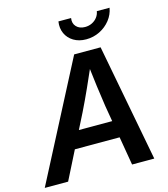

<svg xmlns="http://www.w3.org/2000/svg" viewBox="-163 -1047 1006 1151"><g transform="rotate(-15 340.0 -471.5)"><path d="M-29.3 0 348.1 -727.5H512.2L650.4 0H512.7L448.2 -380.4Q439.5 -438.5 429.9 -510Q420.4 -581.5 409.7 -675.3H441.9Q401.4 -582.5 369.1 -511.2Q336.9 -439.9 307.6 -380.4L115.7 0ZM151.4 -176.8 168.9 -282.2H545.9L528.3 -176.8ZM442.4 -795.9Q397.5 -795.9 364.7 -815.7Q332 -835.4 316.9 -868.7Q301.8 -901.9 308.1 -942.9H386.7Q381.3 -910.6 400.6 -889.9Q419.9 -869.1 454.6 -869.1Q478 -869.1 497.6 -878.7Q517.1 -888.2 530 -904.8Q543 -921.4 546.4 -942.9H625.5Q618.7 -901.9 592.3 -868.4Q565.9 -835 526.6 -815.4Q487.3 -795.9 442.4 -795.9Z"/></g></svg>

Font: Inter 24pt SemiBold
Style: Italic
Weight: 600
Italic angle: -9.3988°
Designer: Rasmus Andersson
Foundry: rsms
Version: Version 4.001;git-66647c0bb